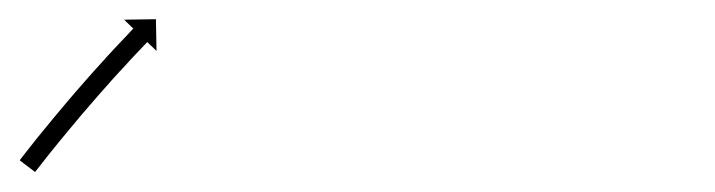

<svg xmlns="http://www.w3.org/2000/svg" viewBox="-27 -172 737 198"><path d="M-5.4 -8.4C-5.9 -7.8 -6.3 -7.3 -6.7 -6.7L9.2 5.4C9.6 4.9 10 4.3 10.4 3.8L10.4 3.8L10.4 3.8C11.6 2.3 12.7 0.8 13.9 -0.6L13.9 -0.6L13.9 -0.6C15.7 -2.9 17.5 -5.2 19.3 -7.5L19.3 -7.5L19.3 -7.5C21.6 -10.5 24 -13.4 26.3 -16.4L26.3 -16.4L26.3 -16.3C29.1 -19.8 31.9 -23.3 34.8 -26.8L34.8 -26.8L34.8 -26.8C37.9 -30.6 41.1 -34.5 44.3 -38.3L44.3 -38.3L44.3 -38.3C47.7 -42.4 51.1 -46.5 54.6 -50.6L54.6 -50.6L54.5 -50.6C58.1 -54.8 61.7 -59 65.3 -63.1L65.3 -63.1L65.3 -63.1C68.9 -67.3 72.5 -71.5 76.1 -75.6L76.1 -75.6L76.1 -75.6C79.6 -79.6 83.2 -83.6 86.8 -87.6L86.7 -87.6L86.7 -87.6C90.1 -91.3 93.4 -95 96.8 -98.7L96.8 -98.7L96.8 -98.6C99.8 -102 102.8 -105.2 105.9 -108.5L105.9 -108.5L105.8 -108.5C108.4 -111.3 111 -114 113.6 -116.8L113.6 -116.8L113.6 -116.8C115.6 -118.9 117.6 -121 119.6 -123.1L119.6 -123.1L119.6 -123.1C120.9 -124.5 122.2 -125.8 123.5 -127.2C124 -127.7 124.4 -128.1 124.9 -128.6L134.4 -119.5L133.8 -152.2L101 -151.7L110.5 -142.5C110.1 -142 109.6 -141.5 109.1 -141.1C107.8 -139.7 106.5 -138.3 105.2 -137L105.2 -136.9L105.2 -136.9C103.1 -134.8 101.1 -132.7 99.1 -130.5L99.1 -130.5L99.1 -130.5C96.4 -127.7 93.8 -124.9 91.2 -122.1L91.2 -122.1L91.2 -122.1C88.1 -118.8 85.1 -115.5 82 -112.2L82 -112.1L82 -112.1C78.6 -108.4 75.2 -104.7 71.9 -100.9L71.8 -100.9L71.8 -100.9C68.2 -96.9 64.7 -92.8 61.1 -88.8L61.1 -88.8L61.1 -88.8C57.4 -84.6 53.8 -80.4 50.1 -76.2L50.1 -76.2L50.1 -76.2C46.5 -72 42.9 -67.7 39.3 -63.5L39.3 -63.5L39.3 -63.5C35.8 -59.4 32.3 -55.2 28.9 -51.1L28.9 -51.1L28.9 -51.1C25.7 -47.2 22.5 -43.3 19.3 -39.4L19.3 -39.4L19.3 -39.4C16.4 -35.9 13.6 -32.4 10.7 -28.9L10.7 -28.9L10.7 -28.9C8.3 -25.9 6 -22.9 3.6 -19.9L3.6 -19.9L3.6 -19.9C1.7 -17.6 -0.1 -15.3 -1.9 -12.9L-1.9 -12.9L-1.9 -12.9C-3.1 -11.4 -4.3 -9.9 -5.4 -8.4L-5.4 -8.4Z"/></svg>

Font: FRB American Cursive Just Arrows Medium
Style: Italic
Weight: 500
Italic angle: -25°
Version: Version 2.0;Modular Font Editor K font №1